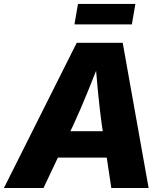

<svg xmlns="http://www.w3.org/2000/svg" viewBox="-45 -942 830 962"><path d="M-25.4 0 339.4 -727.5H569.8L699.7 0H512.7L464.8 -318.4Q454.1 -397 445.6 -485.6Q437 -574.2 430.2 -670.4H469.7Q432.1 -575.2 396.2 -486.6Q360.4 -397.9 323.7 -318.4L172.9 0ZM166 -152.3 187.5 -284.7H581.1L559.1 -152.3ZM633.3 -922.4 615.7 -819.8H328.1L345.7 -922.4Z"/></svg>

Font: Inter 17pt ExtraBold
Style: Italic
Weight: 800
Italic angle: -9.3988°
Version: Version 4.001;git-66647c0bb